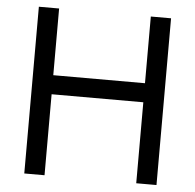

<svg xmlns="http://www.w3.org/2000/svg" viewBox="-51 -751 817 803"><g transform="rotate(5 357.5 -350.0)"><path d="M550 -700V-420H165V-700H80V0H165V-340H550V0H635V-700Z"/></g></svg>

Font: Jost
Style: Regular
Weight: 400
Version: Version 3.710